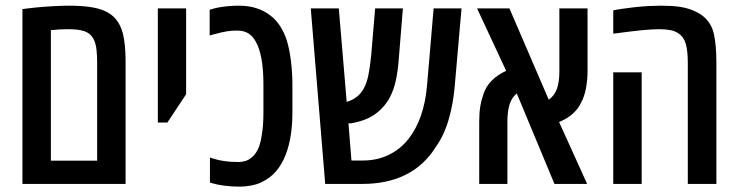

<svg xmlns="http://www.w3.org/2000/svg" viewBox="-20 -660 2647 689"><path d="M60.5 0V-627.4Q68.8 -628.4 81.8 -630.1Q94.7 -631.8 110.4 -633.3Q141.6 -636.2 172.1 -637.9Q202.6 -639.6 227.5 -639.6Q312.5 -639.6 354 -621.6Q381.3 -609.9 397.5 -589.1Q413.6 -568.4 420.9 -540Q425.8 -520.5 428.2 -495.4Q430.7 -470.2 430.7 -437V0ZM162.6 -83.5H328.6V-437Q328.6 -460.4 326.4 -480.5Q324.2 -500.5 318.8 -513.2Q308.6 -538.6 283.2 -547.9Q270 -552.2 256.1 -553.7Q242.2 -555.2 223.6 -555.2Q207.5 -555.2 193.8 -554.4Q180.2 -553.7 162.6 -551.8Z M546.4 -220.2V-629.9H647.9V-321.8L580.6 -220.2Z M840.8 9.8Q811.5 9.8 784.9 6.3Q758.3 2.9 733.4 -4.9V-94.7Q777.8 -78.6 833.5 -78.6Q857.4 -78.6 872.6 -87.4Q887.7 -96.2 897 -109.9Q905.8 -122.6 910.6 -137Q915.5 -151.4 917.5 -164.1Q921.9 -187.5 923.6 -209.2Q925.3 -231 925.3 -256.3V-357.4Q925.3 -462.9 897.5 -511.2Q886.7 -530.8 870.8 -540.5Q855 -550.3 830.6 -550.3Q811 -550.3 794.2 -547.6Q777.3 -544.9 752.4 -538.1Q747.6 -537.1 742.7 -535.6Q737.8 -534.2 732.4 -532.7V-625Q738.8 -627 745.6 -628.9Q752.4 -630.9 759.3 -632.3Q796.9 -639.6 835.9 -639.6Q872.6 -639.6 900.1 -630.6Q927.7 -621.6 948.7 -605.5Q970.7 -589.4 985.6 -565.7Q1000.5 -542 1008.8 -516.1Q1019 -483.9 1024.2 -439.9Q1029.3 -396 1029.3 -357.4V-256.3Q1029.3 -167 1005.4 -105.5Q991.7 -69.8 970.5 -45.2Q949.2 -20.5 917 -5.4Q900.4 2.4 879.6 6.1Q858.9 9.8 840.8 9.8Z M1147 0 1095.2 -629.9H1195.8L1224.1 -294.4Q1266.1 -306.6 1285.2 -342.3Q1296.4 -362.3 1302.2 -391.6Q1308.1 -420.9 1312 -460.9L1326.2 -629.9H1425.8L1409.7 -432.1Q1405.3 -387.2 1396.7 -356Q1388.2 -324.7 1371.6 -297.9Q1350.6 -265.6 1319.1 -245.6Q1287.6 -225.6 1239.7 -217.3Q1237.3 -217.3 1234.9 -217.3Q1232.4 -217.3 1230.5 -217.3L1241.2 -84H1282.2Q1333.5 -84 1375.5 -104.5Q1417.5 -125 1446.8 -162.6Q1501.5 -233.4 1512.2 -350.6L1536.1 -629.9H1636.2L1611.8 -351.1Q1606.4 -286.1 1589.4 -228.8Q1572.3 -171.4 1542.5 -130.9Q1524.9 -101.6 1496.1 -74.5Q1467.3 -47.4 1429.2 -29.8Q1398.4 -15.1 1360.6 -7.6Q1322.8 0 1282.2 0Z M1699.7 0V-223.6Q1699.7 -254.9 1703.4 -277.3Q1707 -299.8 1715.3 -323.7Q1725.6 -353 1746.8 -373Q1768.1 -393.1 1796.4 -405.8L1691.9 -629.9H1808.1L1949.2 -302.2Q1968.8 -315.4 1979 -342.3Q1987.3 -367.2 1987.3 -402.3V-629.9H2088.4V-403.3Q2088.4 -374 2082.8 -343.3Q2077.1 -312.5 2064 -289.1Q2055.2 -270 2035.4 -252Q2015.6 -233.9 1986.3 -222.2L2086.9 0H1969.7L1834.5 -324.7Q1816.9 -310.5 1809.1 -286.6Q1800.8 -261.2 1800.8 -224.6V0Z M2448.2 0V-435.1Q2448.2 -476.1 2441.2 -501.7Q2434.1 -527.3 2415 -540Q2402.3 -548.8 2385 -552Q2367.7 -555.2 2344.7 -555.2Q2319.3 -555.2 2282.7 -551.5Q2246.1 -547.9 2180.7 -539.1V-622.6Q2194.3 -626 2212.9 -628.4Q2231.4 -630.9 2253.9 -633.8Q2284.7 -637.2 2308.1 -638.4Q2331.5 -639.6 2350.1 -639.6Q2392.1 -639.6 2418.2 -635.7Q2444.3 -631.8 2464.8 -623.5Q2487.3 -614.3 2502.9 -602.1Q2533.2 -577.6 2542 -537.4Q2550.8 -497.1 2550.8 -435.1V0ZM2180.7 0V-400.4H2282.7V0Z"/></svg>

Font: Open Sans Condensed SemiBold
Style: Regular
Weight: 600
Width: 3
Designer: Monotype Design Team
Foundry: Monotype Imaging Inc.
Version: Version 3.000; ttfautohint (v1.8.4)